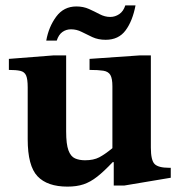

<svg xmlns="http://www.w3.org/2000/svg" viewBox="-20 -684 671 714"><path d="M231 10Q156 10 119.5 -28.5Q83 -67 83 -166V-359Q83 -390 77 -403.5Q71 -417 55.5 -420.5Q40 -424 13 -424V-465L179 -478H226V-195Q226 -148 234.5 -125Q243 -102 259 -95Q275 -88 296 -88Q328 -88 349 -99Q370 -110 398 -133V-363Q398 -392 390.5 -405Q383 -418 364.5 -421Q346 -424 313 -424V-465L500 -478H541V-135Q541 -88 555 -74Q569 -60 609 -60H615V-23L442 6H403V-81H399Q367 -47 341.5 -27Q316 -7 290.5 1.5Q265 10 231 10ZM191 -533H152Q161 -584 189 -622Q217 -660 264 -660Q290 -660 311 -650.5Q332 -641 351 -631Q370 -621 390 -621Q408 -621 423.5 -631.5Q439 -642 446 -664H484Q473 -606 447 -571Q421 -536 373 -536Q345 -536 323.5 -546Q302 -556 283.5 -565.5Q265 -575 244 -575Q226 -575 212 -565Q198 -555 191 -533Z"/></svg>

Font: STIX Two Text
Style: Bold
Weight: 700
Designer: Ross Mills, John Hudson & Paul Hanslow, Tiro Typeworks Ltd; with prior portions MicroPress Inc., and Coen Hoffman.
Foundry: Tiro Typeworks Ltd
Version: Version 2.13 b171